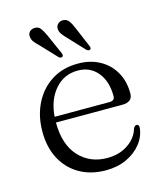

<svg xmlns="http://www.w3.org/2000/svg" viewBox="-105 -756 721 846"><g transform="rotate(-15 255.5 -333.0)"><path d="M465 -289Q465 -249.5 417.5 -249.5H115Q115.5 -148 165.5 -94Q215.5 -40 294.5 -40Q349.5 -40 389.2 -67Q429 -94 440.5 -135Q447 -147.5 455 -147.5Q466.5 -147.5 466 -132Q462 -92.5 436.2 -60Q410.5 -27.5 368.8 -8.2Q327 11 275 11Q206 11 154.8 -18.5Q103.5 -48 75.2 -101Q47 -154 47 -226Q47 -296.5 75 -353Q103 -409.5 154.2 -442.5Q205.5 -475.5 275 -475.5Q331.5 -475.5 374.2 -452Q417 -428.5 441 -386.5Q465 -344.5 465 -289ZM266.5 -446Q204 -446 163 -399.2Q122 -352.5 116 -275.5H366Q390.5 -275.5 390.5 -296.5Q390.5 -364 356.8 -405Q323 -446 266.5 -446ZM307 -627.5 345 -538Q350.5 -526 344.5 -521.5Q337.5 -516.5 327.5 -524.5L259 -597.5Q247 -609.5 238.8 -620.8Q230.5 -632 229.5 -645Q228.5 -658 236.8 -667Q245 -676 259 -677Q277 -678 287.5 -664.2Q298 -650.5 307 -627.5ZM179 -628.5 218.5 -539Q223.5 -527 218 -522.5Q211 -517 201 -525L132.5 -597.5Q120 -609 111.5 -620Q103 -631 102 -644.5Q100 -657 108.2 -666.2Q116.5 -675.5 130.5 -676.5Q148.5 -678 158.8 -664.5Q169 -651 179 -628.5Z"/></g></svg>

Font: Fraunces 9pt S000 Light
Style: Regular
Weight: 300
Version: Version 1.000; ttfautohint (v1.8.3)